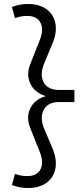

<svg xmlns="http://www.w3.org/2000/svg" viewBox="-20 -731 422 965"><path d="M120 -711Q178 -711 214 -684.5Q250 -658 258.5 -613Q267 -568 244 -513L202 -412Q179 -356 199.5 -317.5Q220 -279 275 -279H354V-218H275Q220 -218 199.5 -178.5Q179 -139 202 -84L244 15Q267 71 258.5 116Q250 161 214 187.5Q178 214 120 214Q100 214 81 210.5Q62 207 40 199L55 143Q72 149 86.5 151.5Q101 154 117 154Q166 154 183.5 120Q201 86 180 33L132 -88Q110 -143 133 -188Q156 -233 211 -248Q155 -264 133 -309.5Q111 -355 132 -408L180 -530Q201 -582 183.5 -616.5Q166 -651 117 -651Q101 -651 86.5 -648.5Q72 -646 55 -640L40 -696Q62 -704 81 -707.5Q100 -711 120 -711Z"/></svg>

Font: Red Hat Display
Style: Regular
Weight: 300
Designer: Pentagram, MCKL
Foundry: Pentagram, MCKL
Version: Version 1.023